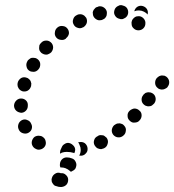

<svg xmlns="http://www.w3.org/2000/svg" viewBox="-20 -598 695 766"><path d="M200 95Q190 101 187 112Q185 117 186 122Q186 128 189 132Q192 137 196 141Q200 144 206 145Q213 148 222 148Q224 148 225 148Q237 147 245 139Q252 131 252 119Q252 108 243 100Q235 92 224 93Q223 93 222 93Q221 93 220 92Q209 89 200 95ZM219 58Q219 47 227 38Q235 30 246 30H247Q257 30 267 34Q277 37 282 48Q287 58 283 69Q282 74 278 78Q274 82 269 84Q268 85 266 86Q264 86 262 87Q260 85 259 84Q251 77 241 73Q233 70 224 70Q223 70 221 70Q220 67 219 64Q219 61 219 58ZM296 -31H297Q309 -33 318 -27Q327 -20 329 -9Q330 -4 329 2Q328 7 325 11Q321 16 317 19Q312 22 307 23H305Q303 23 301 23Q299 23 296 23L297 21Q302 11 302 0Q302 -10 298 -18Q296 -25 292 -30Q293 -31 294 -31Q295 -31 296 -31ZM246 8H247Q261 8 274 12Q275 13 276 13L277 12Q278 9 279 6Q280 3 280 0Q280 -11 271 -19Q263 -27 252 -28Q244 -28 237 -23Q230 -19 227 -12L222 -1Q220 3 220 7Q219 11 220 15Q224 13 227 11Q236 8 246 8ZM142 -2Q147 -3 151 -6Q156 -9 159 -14Q165 -23 162 -35Q160 -46 150 -52L149 -53Q144 -56 139 -56Q133 -57 128 -56Q123 -55 118 -52Q114 -49 111 -44Q105 -34 107 -23Q110 -12 119 -6L121 -5Q126 -2 131 -1Q136 0 142 -2ZM408 -44Q406 -49 401 -52Q397 -56 392 -58Q387 -59 381 -59Q376 -59 371 -56L370 -55Q359 -50 356 -40Q352 -29 357 -19Q360 -14 364 -10Q368 -6 373 -5Q378 -3 384 -3Q389 -4 394 -6L396 -7Q406 -12 409 -23Q413 -34 408 -44ZM476 -96Q473 -100 468 -103Q463 -105 458 -106Q453 -106 447 -105Q442 -103 438 -100L436 -99Q428 -92 426 -80Q425 -69 432 -60Q440 -51 451 -50Q462 -49 471 -56L472 -57Q481 -64 482 -76Q484 -87 476 -96ZM91 -67Q102 -72 106 -82Q110 -93 105 -103L104 -105Q100 -115 89 -119Q79 -124 68 -119Q58 -114 54 -104Q50 -93 54 -83L55 -81Q59 -71 70 -67Q81 -63 91 -67ZM536 -157Q532 -161 527 -163Q522 -165 517 -165Q511 -165 506 -162Q501 -160 497 -156L496 -155Q488 -147 489 -135Q489 -124 498 -116Q502 -112 507 -110Q512 -108 517 -109Q523 -109 528 -111Q533 -113 536 -117L538 -119Q545 -127 545 -138Q545 -150 536 -157ZM44 -157Q48 -153 53 -151Q58 -149 64 -148Q75 -148 83 -156Q91 -164 91 -176V-177Q92 -189 84 -197Q76 -205 64 -205Q53 -205 45 -197Q37 -189 36 -178V-176Q36 -171 38 -166Q40 -161 44 -157ZM591 -224Q587 -227 581 -229Q576 -230 571 -230Q565 -229 560 -227Q556 -224 552 -220L551 -218Q544 -210 545 -198Q546 -187 555 -180Q559 -176 565 -175Q570 -173 575 -174Q581 -174 586 -177Q590 -180 594 -184L595 -185Q602 -194 601 -205Q600 -217 591 -224ZM53 -248Q55 -243 60 -239Q64 -236 69 -234Q80 -231 90 -236Q100 -242 103 -252L104 -254Q105 -259 105 -265Q104 -270 102 -275Q99 -280 95 -283Q91 -287 86 -288Q75 -292 65 -287Q55 -281 51 -270V-269Q49 -263 50 -258Q50 -253 53 -248ZM645 -291Q641 -294 636 -296Q630 -297 625 -297Q619 -296 615 -294Q610 -291 606 -287L605 -286Q598 -277 599 -265Q600 -254 609 -247Q613 -243 618 -242Q624 -240 629 -241Q634 -241 639 -244Q644 -246 648 -250L649 -252Q656 -261 655 -272Q654 -283 645 -291ZM98 -315Q103 -312 108 -312Q114 -311 119 -312Q124 -313 129 -317Q133 -320 136 -325L137 -326Q142 -336 140 -347Q137 -358 127 -364Q122 -367 117 -367Q112 -368 106 -367Q101 -366 97 -362Q92 -359 89 -354V-353Q83 -343 86 -332Q88 -321 98 -315ZM136 -406Q136 -401 138 -396Q141 -391 145 -387Q149 -384 154 -382Q159 -380 165 -380Q170 -380 175 -383Q180 -385 184 -389L185 -390Q192 -399 192 -410Q191 -422 183 -429Q174 -437 163 -436Q152 -436 144 -427L143 -426Q139 -422 137 -417Q136 -412 136 -406ZM204 -449Q211 -440 223 -439Q234 -437 243 -444L244 -446Q253 -453 255 -464Q256 -475 249 -484Q242 -493 231 -494Q219 -496 210 -489L209 -488Q200 -481 199 -469Q197 -458 204 -449ZM529 -533Q523 -533 519 -530Q514 -527 511 -523Q507 -519 506 -514Q504 -509 505 -503Q505 -492 513 -485Q521 -477 532 -477Q544 -477 552 -485Q560 -493 560 -504Q560 -507 560 -510Q558 -521 549 -528Q540 -535 529 -533ZM274 -500Q279 -490 290 -487Q301 -483 311 -489H312Q322 -495 326 -506Q329 -517 324 -527Q321 -531 317 -535Q313 -538 308 -540Q302 -542 297 -541Q291 -541 287 -538L285 -537Q275 -532 272 -521Q268 -510 274 -500ZM354 -559Q351 -554 350 -549Q350 -543 351 -538Q354 -527 364 -521Q373 -515 384 -518H386Q391 -520 396 -523Q400 -526 403 -531Q406 -536 406 -541Q407 -547 406 -552Q403 -563 393 -569Q383 -575 372 -572L371 -571Q365 -570 361 -567Q357 -563 354 -559ZM447 -572Q443 -569 440 -565Q437 -560 436 -555Q433 -544 440 -534Q446 -525 457 -523L459 -522Q465 -521 470 -522Q475 -524 480 -527Q484 -530 487 -534Q490 -539 491 -544Q493 -555 487 -565Q481 -574 469 -576L468 -577Q462 -578 457 -577Q452 -575 447 -572ZM526 -556Q521 -555 516 -553V-554Q519 -565 528 -571Q538 -577 549 -574Q560 -571 566 -562Q572 -552 569 -541V-540Q566 -543 563 -546Q555 -552 545 -555Q535 -557 526 -556Z"/></svg>

Font: FRB American Cursive Guidelines Dotted Ultra
Style: Bold Italic
Weight: 1000
Italic angle: -25°
Version: Version 2.0;Modular Font Editor K font №1